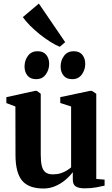

<svg xmlns="http://www.w3.org/2000/svg" viewBox="-20 -1042 626 1072"><path d="M452 9.5Q420.5 9.5 403.5 -0.8Q386.5 -11 386.5 -39V-81Q369.5 -58 344.5 -37Q319.5 -16 288.5 -2.8Q257.5 10.5 223 10.5Q140 10.5 103.2 -33.8Q66.5 -78 66.5 -177L66 -447.5L15.5 -466.5V-499.5L175 -534.5H186L207.5 -518.5V-178Q207.5 -139.5 213.5 -115.2Q219.5 -91 234.2 -79.8Q249 -68.5 275 -68.5Q299.5 -68.5 318.5 -74.5Q337.5 -80.5 352 -89.5Q366.5 -98.5 377 -107.5V-447.5L316.5 -467V-499.5L481 -534.5H493.5L517.5 -518.5V-43L564 -39V-5.5Q546.5 -1.5 518 4Q489.5 9.5 452 9.5ZM181.5 -600Q149.5 -600 133.2 -620.2Q117 -640.5 117 -670.5Q117 -705 136.2 -730.5Q155.5 -756 189 -756H190Q222 -756 238.2 -735.8Q254.5 -715.5 254.5 -685.5Q254.5 -652.5 235.5 -626.2Q216.5 -600 182.5 -600ZM383 -600Q351 -600 334.8 -620.2Q318.5 -640.5 318.5 -670.5Q318.5 -705 337.8 -730.5Q357 -756 391 -756H391.5Q423.5 -756 439.8 -735.8Q456 -715.5 456 -685.5Q456 -652.5 437 -626.2Q418 -600 384 -600ZM313 -781Q289.5 -790.5 260.5 -808.8Q231.5 -827 202 -850.5Q172.5 -874 147.8 -899Q123 -924 107.5 -946.5L197 -1022L344 -806.5L314 -781Z"/></svg>

Font: Merriweather 96pt
Style: Bold
Weight: 700
Version: Version 2.100